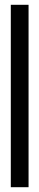

<svg xmlns="http://www.w3.org/2000/svg" viewBox="-20 -780 164 800"><path d="M25 0V-760H99V0Z"/></svg>

Font: Commune Nuit Debout
Style: Regular
Weight: 400
Designer: Sébastien Marchal
Foundry: Sébastien Marchal
Version: Version 1.003;PS 1.3;hotconv 1.0.88;makeotf.lib2.5.647800